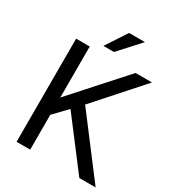

<svg xmlns="http://www.w3.org/2000/svg" viewBox="-210 -1022 1047 1146"><g transform="rotate(30 313.5 -449.0)"><path d="M263.2 -330.6 515.1 0H627.4L325.7 -397L605.5 -710.9H492.2L176.3 -359.4V-710.9H82.5V0H176.3V-240.2ZM339.4 -898.4 245.1 -754.9H317.9L448.7 -898.4Z"/></g></svg>

Font: Roboto1
Style: rg
Weight: 400
Designer: Google
Version: Version 2.137; 2017